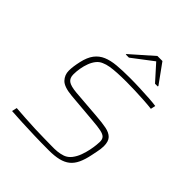

<svg xmlns="http://www.w3.org/2000/svg" viewBox="-247 -1079 1244 1244"><g transform="rotate(45 374.5 -457.0)"><path d="M408 8Q335 8 271 6Q207 4 154 1.5Q101 -1 59 -4L67 -39Q106 -36 154 -33Q202 -30 248.5 -28Q295 -26 329 -26Q369 -26 398.5 -25Q428 -24 452.5 -26.5Q477 -29 501 -37Q528 -47 546.5 -71Q565 -95 576 -125Q587 -155 593 -184.5Q599 -214 601 -236Q603 -258 603 -265Q603 -289 591.5 -301Q580 -313 552 -319Q524 -325 473 -329L263 -347Q187 -354 160.5 -382Q134 -410 134 -449Q134 -469 137 -490.5Q140 -512 146 -539Q158 -593 182 -624.5Q206 -656 242.5 -671.5Q279 -687 329.5 -691.5Q380 -696 447 -696Q492 -696 538.5 -694Q585 -692 625.5 -689.5Q666 -687 692 -683L685 -650Q652 -654 611 -656.5Q570 -659 528.5 -660.5Q487 -662 451 -662Q404 -662 368 -660Q332 -658 304.5 -653.5Q277 -649 255 -639Q233 -630 217.5 -610.5Q202 -591 192 -564.5Q182 -538 177 -509Q172 -480 172 -453Q172 -419 193 -403.5Q214 -388 269 -383L470 -367Q525 -363 563 -355.5Q601 -348 621 -327.5Q641 -307 641 -263Q641 -250 639 -235.5Q637 -221 633.5 -204.5Q630 -188 626 -168Q616 -118 600 -84Q584 -50 559 -30Q534 -10 497 -1Q460 8 408 8ZM321 -784 322 -789 473 -922H519L615 -789L614 -784H589L492 -892L350 -784Z"/></g></svg>

Font: Saira Expanded Thin
Style: Italic
Weight: 250
Width: 7
Italic angle: -12°
Designer: Hector Gatti with collaboration of the Omnibus-Type team
Foundry: Omnibus-Type
Version: Version 1.101